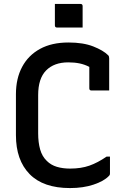

<svg xmlns="http://www.w3.org/2000/svg" viewBox="-20 -936 640 976"><path d="M259 -916H389Q400 -916 400 -905V-796H270Q259 -796 259 -807ZM336 20Q200 20 130.5 -51Q61 -122 61 -249V-457Q61 -537 92.5 -596Q124 -655 183.5 -687.5Q243 -720 328 -720Q403 -720 454 -700Q505 -680 530 -655Q535 -650 535 -640V-476H445Q434 -476 434 -487V-596Q411 -608 385 -613.5Q359 -619 327 -619Q255 -619 214.5 -578Q174 -537 174 -453V-258Q174 -212 184 -176.5Q194 -141 218 -118Q239 -97 269 -88Q299 -79 336 -79Q392 -79 434.5 -94Q477 -109 522 -140H539V-54Q539 -46 533 -41Q508 -15 455.5 2.5Q403 20 336 20Z"/></svg>

Font: Recursive Mn Lnr St Med
Style: Regular
Weight: 500
Monospace: yes
Version: Version 1.079;hotconv 1.0.112;makeotfexe 2.5.65598; ttfautoh